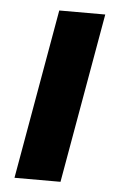

<svg xmlns="http://www.w3.org/2000/svg" viewBox="-44 -550 363 582"><g transform="rotate(5 138.0 -258.5)"><path d="M22 0 113 -517H253L162 0Z"/></g></svg>

Font: DM Sans 11pt ExtraBold
Style: Italic
Weight: 800
Italic angle: -10°
Version: Version 4.004;gftools[0.9.30]